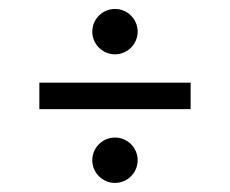

<svg xmlns="http://www.w3.org/2000/svg" viewBox="-20 -478 507 423"><path d="M283.3 -125C283.3 -152.5 260.8 -175 233.3 -175C205.8 -175 183.3 -152.5 183.3 -125C183.3 -97.5 205.8 -75 233.3 -75C260.8 -75 283.3 -97.5 283.3 -125ZM283.3 -408.3C283.3 -435.8 260.8 -458.3 233.3 -458.3C205.8 -458.3 183.3 -435.8 183.3 -408.3C183.3 -380.8 205.8 -358.3 233.3 -358.3C260.8 -358.3 283.3 -380.8 283.3 -408.3ZM66.7 -295.8V-237.5H400V-295.8Z"/></svg>

Font: BoonHome
Style: Book
Weight: 400
Designer: Sungsit Sawaiwan
Foundry: Sungsit Sawaiwan
Version: Version 0.2